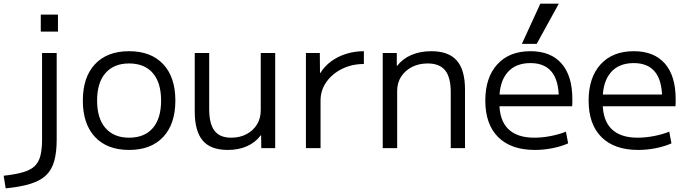

<svg xmlns="http://www.w3.org/2000/svg" viewBox="-107 -810 3756 1050"><path d="M-87 151Q-23 144 18.5 132Q60 120 82.5 98.5Q105 77 114 41.5Q123 6 123 -47V-520H203V-47Q203 23 189.5 71Q176 119 145 148.5Q114 178 60 195Q6 212 -76 220ZM116 -637V-730H210V-637Z M599 10Q479 10 412.5 -61Q346 -132 346 -260Q346 -388 412.5 -459Q479 -530 599 -530Q719 -530 785.5 -459Q852 -388 852 -260Q852 -132 785.5 -61Q719 10 599 10ZM599 -57Q683 -57 728.5 -109.5Q774 -162 774 -260Q774 -358 728.5 -410.5Q683 -463 599 -463Q516 -463 470 -410.5Q424 -358 424 -260Q424 -162 470 -109.5Q516 -57 599 -57Z M1138 10Q1045 10 1001.5 -41.5Q958 -93 958 -200V-520H1037V-214Q1037 -133 1066 -95Q1095 -57 1157 -57Q1205 -57 1241.5 -76.5Q1278 -96 1298.5 -129.5Q1319 -163 1319 -207V-520H1398V0H1322L1321 -70H1319Q1290 -31 1244 -10.5Q1198 10 1138 10Z M1566 0V-520H1642L1643 -411H1645Q1668 -448 1704 -474.5Q1740 -501 1786 -515.5Q1832 -530 1883 -530V-460Q1817 -460 1763 -433Q1709 -406 1677.5 -361Q1646 -316 1646 -260V0Z M1986 0V-520H2063V-450H2065Q2095 -489 2143 -509.5Q2191 -530 2252 -530Q2346 -530 2391 -479Q2436 -428 2436 -320V0H2358V-306Q2358 -387 2327.5 -425Q2297 -463 2232 -463Q2183 -463 2145.5 -443.5Q2108 -424 2086.5 -390.5Q2065 -357 2065 -313V0Z M2818 10Q2688 10 2617.5 -60Q2547 -130 2547 -260Q2547 -386 2612.5 -458Q2678 -530 2794 -530Q2905 -530 2964 -462.5Q3023 -395 3023 -269Q3023 -259 3023 -248Q3023 -237 3022 -229H2590V-293H2964L2949 -272Q2949 -369 2910 -417Q2871 -465 2794 -465Q2712 -465 2668 -413.5Q2624 -362 2624 -267V-247Q2624 -152 2672.5 -104.5Q2721 -57 2815 -57Q2858 -57 2904.5 -66Q2951 -75 2988 -90L3000 -26Q2962 -9 2914 0.5Q2866 10 2818 10ZM2828 -570H2747L2848 -790H2949Z M3383 10Q3253 10 3182.5 -60Q3112 -130 3112 -260Q3112 -386 3177.5 -458Q3243 -530 3359 -530Q3470 -530 3529 -462.5Q3588 -395 3588 -269Q3588 -259 3588 -248Q3588 -237 3587 -229H3155V-293H3529L3514 -272Q3514 -369 3475 -417Q3436 -465 3359 -465Q3277 -465 3233 -413.5Q3189 -362 3189 -267V-247Q3189 -152 3237.5 -104.5Q3286 -57 3380 -57Q3423 -57 3469.5 -66Q3516 -75 3553 -90L3565 -26Q3527 -9 3479 0.5Q3431 10 3383 10Z"/></svg>

Font: M PLUS 1 Thin
Style: Regular
Weight: 400
Version: Version 1.001